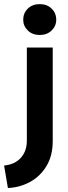

<svg xmlns="http://www.w3.org/2000/svg" viewBox="-52 -737 341 957"><path d="M-12.6 200 -31.6 88.1Q22.8 82.6 52.3 49.1Q81.8 15.7 81.8 -35.2V-500H210.8V-34.2Q210.8 40.4 178.7 92.2Q146.7 144 95.6 171Q44.5 198 -12.6 200ZM146 -562.6Q109.9 -562.6 86.8 -584.9Q63.7 -607.3 63.7 -638.8Q63.7 -671.9 86.8 -694.2Q109.9 -716.5 146 -716.5Q182.2 -716.5 205.2 -694.2Q228.3 -671.9 228.3 -638.8Q228.3 -607.3 205.2 -584.9Q182.2 -562.6 146 -562.6Z"/></svg>

Font: Envelope Sans Variable
Style: Regular
Weight: 500
Designer: Andreas Rasmussen / Norman Anderson
Foundry: mail.de GmbH
Version: Version 1.150